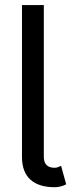

<svg xmlns="http://www.w3.org/2000/svg" viewBox="-20 -743 289 772"><path d="M225.6 -76.2Q221.2 -73.7 213.6 -71Q206.1 -68.4 200.2 -68.4Q189.5 -68.4 181.2 -71Q172.9 -73.7 167.2 -79.3Q161.6 -85 158.9 -93.3Q156.2 -101.6 156.2 -112.3V-214.8V-282.2V-722.7H68.4V-282.2V-214.8V-112.3Q68.4 -81.1 77.1 -58.1Q85.9 -35.2 103 -20Q120.1 -4.9 144.5 2.4Q168.9 9.8 200.2 9.8Q211.9 9.8 225.1 6.3Q238.3 2.9 246.1 -2Z"/></svg>

Font: Giphurs
Style: Regular
Weight: 400
Version: Version 2.010